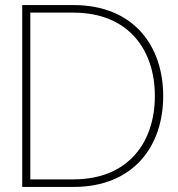

<svg xmlns="http://www.w3.org/2000/svg" viewBox="-20 -740 706 760"><path d="M68 0H270C511 0 626 -164 626 -360C626 -556 511 -720 270 -720H68ZM100 -30V-690H270C491 -690 593 -540 593 -360C593 -180 491 -30 270 -30Z"/></svg>

Font: Aspekta 100
Style: Regular
Weight: 100
Designer: Ivo Dolenc
Version: Version 2.000